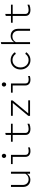

<svg xmlns="http://www.w3.org/2000/svg" viewBox="2006 -2784 787 4840"><g transform="rotate(-90 2400.0 -363.5)"><path d="M287 8Q234 8 193.5 -15Q153 -38 130.5 -79Q108 -120 108 -173V-481H158V-187Q158 -118 197 -77Q236 -36 301 -36Q346 -36 382.5 -58Q419 -80 441 -118V-481H491V0H441V-76Q384 8 287 8Z M891 -602Q869 -602 853.5 -618.5Q838 -635 838 -657Q838 -680 853.5 -696Q869 -712 891 -712Q914 -712 929 -696Q944 -680 944 -657Q944 -635 929 -618.5Q914 -602 891 -602ZM1011 10Q943 10 904.5 -24Q866 -58 866 -119V-438H685V-481H916V-121Q916 -78 940.5 -56.5Q965 -35 1011 -35Q1031 -35 1052.5 -38Q1074 -41 1105 -50V-5Q1077 3 1055 6.5Q1033 10 1011 10Z M1575 10Q1499 10 1459 -22.5Q1419 -55 1419 -116V-438H1248V-481H1419V-612L1469 -625V-481H1702V-438H1469V-122Q1469 -77 1495.5 -56.5Q1522 -36 1568 -36Q1598 -36 1631.5 -43Q1665 -50 1702 -65V-17Q1668 -4 1637.5 3Q1607 10 1575 10Z M1899 0V-43L2224 -435H1902V-481H2288V-438L1963 -46H2291V0Z M2691 -602Q2669 -602 2653.5 -618.5Q2638 -635 2638 -657Q2638 -680 2653.5 -696Q2669 -712 2691 -712Q2714 -712 2729 -696Q2744 -680 2744 -657Q2744 -635 2729 -618.5Q2714 -602 2691 -602ZM2811 10Q2743 10 2704.5 -24Q2666 -58 2666 -119V-438H2485V-481H2716V-121Q2716 -78 2740.5 -56.5Q2765 -35 2811 -35Q2831 -35 2852.5 -38Q2874 -41 2905 -50V-5Q2877 3 2855 6.5Q2833 10 2811 10Z M3305 10Q3238 10 3184.5 -23Q3131 -56 3100 -112.5Q3069 -169 3069 -239Q3069 -310 3100 -366.5Q3131 -423 3184.5 -456Q3238 -489 3305 -489Q3369 -489 3421.5 -460Q3474 -431 3505 -381L3463 -358Q3438 -397 3396.5 -420Q3355 -443 3305 -443Q3252 -443 3210 -416.5Q3168 -390 3144 -344.5Q3120 -299 3120 -240Q3120 -182 3144 -135.5Q3168 -89 3210 -62.5Q3252 -36 3305 -36Q3355 -36 3396.5 -59Q3438 -82 3463 -121L3505 -98Q3474 -49 3421.5 -19.5Q3369 10 3305 10Z M3709 0V-725L3759 -737V-403Q3815 -489 3915 -489Q3969 -489 4009 -466.5Q4049 -444 4071.5 -403Q4094 -362 4094 -308V0H4044V-293Q4044 -364 4005 -404.5Q3966 -445 3901 -445Q3855 -445 3817.5 -422.5Q3780 -400 3759 -360V0Z M4575 10Q4499 10 4459 -22.5Q4419 -55 4419 -116V-438H4248V-481H4419V-612L4469 -625V-481H4702V-438H4469V-122Q4469 -77 4495.5 -56.5Q4522 -36 4568 -36Q4598 -36 4631.5 -43Q4665 -50 4702 -65V-17Q4668 -4 4637.5 3Q4607 10 4575 10Z"/></g></svg>

Font: Red Hat Mono
Style: Regular
Weight: 300
Monospace: yes
Designer: Pentagram, MCKL
Foundry: Pentagram, MCKL
Version: Version 1.023